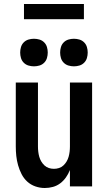

<svg xmlns="http://www.w3.org/2000/svg" viewBox="-20 -933 540 961"><path d="M204 8Q180 8 157 0Q134 -8 116.5 -24Q99 -40 88 -61.5Q77 -83 70.5 -106Q64 -129 61.5 -152.5Q59 -176 59 -200V-520H170V-200Q170 -187 171.5 -174Q173 -161 176.5 -148.5Q180 -136 186.5 -125Q193 -114 202.5 -105Q212 -96 224.5 -92Q237 -88 250 -88Q263 -88 275.5 -92Q288 -96 297.5 -105Q307 -114 313.5 -125Q320 -136 323.5 -148.5Q327 -161 328.5 -174Q330 -187 330 -200V-520H441V0H330V-82Q322 -62 310 -45Q298 -28 281.5 -15.5Q265 -3 245 2.5Q225 8 204 8ZM350 -601Q336 -601 322.5 -605Q309 -609 299 -619Q289 -629 285 -642.5Q281 -656 281 -670Q281 -684 285 -697.5Q289 -711 299 -721Q309 -731 322.5 -735Q336 -739 350 -739Q364 -739 377.5 -735Q391 -731 401 -721Q411 -711 415 -697.5Q419 -684 419 -670Q419 -656 415 -642.5Q411 -629 401 -619Q391 -609 377.5 -605Q364 -601 350 -601ZM150 -601Q136 -601 122.5 -605Q109 -609 99 -619Q89 -629 85 -642.5Q81 -656 81 -670Q81 -684 85 -697.5Q89 -711 99 -721Q109 -731 122.5 -735Q136 -739 150 -739Q164 -739 177.5 -735Q191 -731 201 -721Q211 -711 215 -697.5Q219 -684 219 -670Q219 -656 215 -642.5Q211 -629 201 -619Q191 -609 177.5 -605Q164 -601 150 -601ZM100 -837V-913H400V-837Z"/></svg>

Font: Iosevka Curly
Style: Bold
Weight: 700
Monospace: yes
Designer: Belleve Invis
Foundry: Belleve Invis
Version: Version 22.1.2; ttfautohint (v1.8.4)